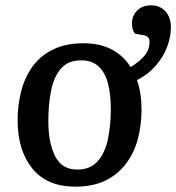

<svg xmlns="http://www.w3.org/2000/svg" viewBox="-20 -685 660 719"><path d="M262 14Q156 14 101 -54Q46 -122 46 -235Q46 -292 59.5 -344Q73 -396 102 -436Q131 -476 178.5 -499.5Q226 -523 293 -523Q354 -523 398 -500Q442 -477 469 -434Q497 -450 518.5 -473.5Q540 -497 540 -529Q540 -550 518 -553L485 -559Q474 -575 474 -597Q474 -625 493 -645Q512 -665 546 -665Q579 -665 599.5 -642.5Q620 -620 620 -582Q620 -548 606.5 -511Q593 -474 564.5 -440.5Q536 -407 493 -385Q510 -337 510 -275Q510 -218 496.5 -166Q483 -114 453 -73.5Q423 -33 376 -9.5Q329 14 262 14ZM269 -50Q319 -50 346.5 -82Q374 -114 384.5 -165.5Q395 -217 395 -276Q395 -329 385 -370Q375 -411 350.5 -435Q326 -459 284 -459Q235 -459 208.5 -428.5Q182 -398 171.5 -346.5Q161 -295 161 -231Q161 -150 186.5 -100Q212 -50 269 -50Z"/></svg>

Font: Literata 12pt Medium
Style: Italic
Weight: 500
Italic angle: -2°
Designer: Latin by Veronika Burian and Jose Scaglione. Greek by Irene Vlachou. Cyrillic by Vera Evstafieva
Foundry: TypeTogether
Version: Version 3.002